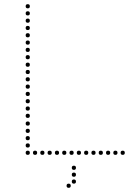

<svg xmlns="http://www.w3.org/2000/svg" viewBox="-20 -746 631 920"><path d="M334 68Q324 68 324 58Q324 48 334 48Q344 48 344 58Q344 68 334 68ZM334 101Q324 101 324 91Q324 81 334 81Q344 81 344 91Q344 101 334 101ZM334 134Q324 134 324 124Q324 114 334 114Q344 114 344 124Q344 134 334 134ZM309 154Q299 154 299 144Q299 134 309 134Q319 134 319 144Q319 154 309 154ZM113 -706Q103 -706 103 -716Q103 -726 113 -726Q123 -726 123 -716Q123 -706 113 -706ZM113 -672Q103 -672 103 -682Q103 -692 113 -692Q123 -692 123 -682Q123 -672 113 -672ZM113 -637Q103 -637 103 -647Q103 -657 113 -657Q123 -657 123 -647Q123 -637 113 -637ZM113 -602Q103 -602 103 -612Q103 -622 113 -622Q123 -622 123 -612Q123 -602 113 -602ZM113 -567Q103 -567 103 -577Q103 -587 113 -587Q123 -587 123 -577Q123 -567 113 -567ZM113 -532Q103 -532 103 -542Q103 -552 113 -552Q123 -552 123 -542Q123 -532 113 -532ZM113 -497Q103 -497 103 -507Q103 -517 113 -517Q123 -517 123 -507Q123 -497 113 -497ZM113 -462Q103 -462 103 -472Q103 -482 113 -482Q123 -482 123 -472Q123 -462 113 -462ZM113 -426Q103 -426 103 -436Q103 -446 113 -446Q123 -446 123 -436Q123 -426 113 -426ZM113 -391Q103 -391 103 -401Q103 -411 113 -411Q123 -411 123 -401Q123 -391 113 -391ZM113 -356Q103 -356 103 -366Q103 -376 113 -376Q123 -376 123 -366Q123 -356 113 -356ZM113 -321Q103 -321 103 -331Q103 -341 113 -341Q123 -341 123 -331Q123 -321 113 -321ZM113 -286Q103 -286 103 -296Q103 -306 113 -306Q123 -306 123 -296Q123 -286 113 -286ZM113 -251Q103 -251 103 -261Q103 -271 113 -271Q123 -271 123 -261Q123 -251 113 -251ZM113 -216Q103 -216 103 -226Q103 -236 113 -236Q123 -236 123 -226Q123 -216 113 -216ZM113 -181Q103 -181 103 -191Q103 -201 113 -201Q123 -201 123 -191Q123 -181 113 -181ZM113 -144Q103 -144 103 -154Q103 -164 113 -164Q123 -164 123 -154Q123 -144 113 -144ZM113 -109Q103 -109 103 -119Q103 -129 113 -129Q123 -129 123 -119Q123 -109 113 -109ZM113 -74Q103 -74 103 -84Q103 -94 113 -94Q123 -94 123 -84Q123 -74 113 -74ZM113 -39Q103 -39 103 -49Q103 -59 113 -59Q123 -59 123 -49Q123 -39 113 -39ZM113 -4Q103 -4 103 -14Q103 -24 113 -24Q123 -24 123 -14Q123 -4 113 -4ZM148 -4Q138 -4 138 -14Q138 -24 148 -24Q158 -24 158 -14Q158 -4 148 -4ZM183 -4Q173 -4 173 -14Q173 -24 183 -24Q193 -24 193 -14Q193 -4 183 -4ZM218 -4Q208 -4 208 -14Q208 -24 218 -24Q228 -24 228 -14Q228 -4 218 -4ZM253 -4Q243 -4 243 -14Q243 -24 253 -24Q263 -24 263 -14Q263 -4 253 -4ZM288 -4Q278 -4 278 -14Q278 -24 288 -24Q298 -24 298 -14Q298 -4 288 -4ZM323 -4Q313 -4 313 -14Q313 -24 323 -24Q333 -24 333 -14Q333 -4 323 -4ZM358 -4Q348 -4 348 -14Q348 -24 358 -24Q368 -24 368 -14Q368 -4 358 -4ZM393 -4Q383 -4 383 -14Q383 -24 393 -24Q403 -24 403 -14Q403 -4 393 -4ZM428 -4Q418 -4 418 -14Q418 -24 428 -24Q438 -24 438 -14Q438 -4 428 -4ZM463 -4Q453 -4 453 -14Q453 -24 463 -24Q473 -24 473 -14Q473 -4 463 -4ZM498 -4Q488 -4 488 -14Q488 -24 498 -24Q508 -24 508 -14Q508 -4 498 -4ZM533 -4Q523 -4 523 -14Q523 -24 533 -24Q543 -24 543 -14Q543 -4 533 -4ZM568 -4Q558 -4 558 -14Q558 -24 568 -24Q578 -24 578 -14Q578 -4 568 -4Z"/></svg>

Font: Raleway Dots 
Style: Regular
Weight: 400
Version: Version 1.000